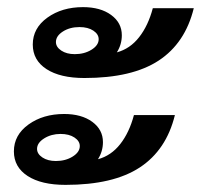

<svg xmlns="http://www.w3.org/2000/svg" viewBox="-20 -550 564 539"><path d="M72 -425Q72 -471 113 -500.5Q154 -530 213 -530Q262 -530 292 -508Q322 -486 322 -451Q322 -425 308 -403Q345 -413 370.5 -445.5Q396 -478 409 -527H524Q500 -429 425.5 -380Q351 -331 217 -331Q149 -331 110.5 -356Q72 -381 72 -425ZM137 -432Q137 -418 152 -408Q167 -398 190 -398Q217 -398 237 -410.5Q257 -423 257 -440Q257 -454 242 -464Q227 -474 203 -474Q176 -474 156.5 -461.5Q137 -449 137 -432ZM356 -227H471Q447 -129 372.5 -80Q298 -31 164 -31Q96 -31 57.5 -56Q19 -81 19 -125Q19 -171 60 -200.5Q101 -230 160 -230Q209 -230 239 -208Q269 -186 269 -151Q269 -125 255 -103Q292 -113 317.5 -145.5Q343 -178 356 -227ZM204 -140Q204 -154 189 -164Q174 -174 150 -174Q124 -174 104 -161.5Q84 -149 84 -132Q84 -118 99 -108Q114 -98 137 -98Q164 -98 184 -110.5Q204 -123 204 -140Z"/></svg>

Font: KoHo
Style: Bold Italic
Weight: 700
Italic angle: -10°
Version: Version 1.000; ttfautohint (v1.6)